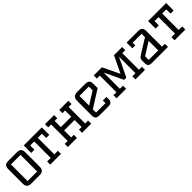

<svg xmlns="http://www.w3.org/2000/svg" viewBox="325 -1736 2971 2971"><g transform="rotate(-45 1810.0 -250.5)"><path d="M328 0H143Q50 0 50 -89V-411Q50 -455 70 -477.5Q90 -500 143 -500H328Q380 -500 400.5 -477Q421 -454 421 -411V-89Q421 0 328 0ZM131 -432V-68H340V-432Z M559 0V-68H637V-429H549V-336H479V-500H874V-336H806V-429H716V-68H794V0Z M1255 0V-68H1313V-222H1085V-68H1143V0H944V-68H1008V-430H944V-500H1143V-430H1085V-294H1313V-430H1255V-500H1455V-430H1391V-68H1455V0Z M1630 -139V-68H1836V-126H1915V-73Q1915 -41 1895 -20.5Q1875 0 1835 0H1630Q1590 0 1570 -20.5Q1550 -41 1550 -73V-402Q1550 -501 1653 -501H1822Q1872 -501 1893.5 -481Q1915 -461 1915 -412V-319ZM1630 -432V-220L1835 -349V-432Z M2632 -68V0H2423V-68H2492V-429L2343 -119H2295L2150 -424V-68H2219V0H2010V-68H2075V-432H2010V-500H2189L2321 -224L2454 -500H2632V-432H2567V-68Z M3072 -68H3135V0H2787Q2736 0 2719 -19Q2702 -38 2702 -88V-125Q2702 -161 2713.5 -177Q2725 -193 2770 -221L2990 -358V-432H2794V-374H2730V-500H2980Q3029 -500 3050.5 -478.5Q3072 -457 3072 -414ZM2990 -68V-278L2782 -148V-68Z M3280 0V-68H3358V-429H3270V-336H3200V-500H3595V-336H3527V-429H3437V-68H3515V0Z"/></g></svg>

Font: Kelly Slab
Style: Regular
Weight: 400
Designer: Denis Masharov
Foundry: Denis Masharov
Version: Version 1.001